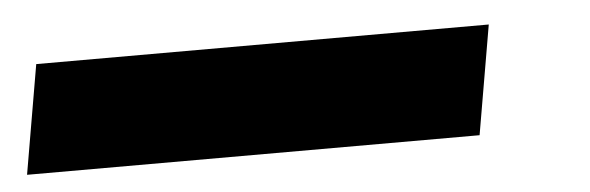

<svg xmlns="http://www.w3.org/2000/svg" viewBox="-26 -12 722 235"><g transform="rotate(-5 335.0 106.0)"><path d="M0 173 23 39H579L556 173Z"/></g></svg>

Font: DM Sans 10pt ExtraBold
Style: Italic
Weight: 800
Italic angle: -10°
Version: Version 4.004;gftools[0.9.30]